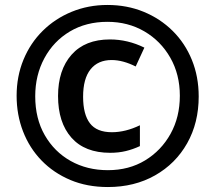

<svg xmlns="http://www.w3.org/2000/svg" viewBox="-20 -744 868 774"><path d="M415 10Q331 10 263.5 -18.5Q196 -47 147.5 -97Q99 -147 73 -214Q47 -281 47 -358Q47 -436 74.5 -503Q102 -570 152 -619.5Q202 -669 269 -696.5Q336 -724 413 -724Q492 -724 559 -696.5Q626 -669 676 -619.5Q726 -570 753.5 -502.5Q781 -435 781 -355Q781 -249 734.5 -166.5Q688 -84 605 -37Q522 10 415 10ZM415 -58Q500 -58 565 -97.5Q630 -137 667.5 -204.5Q705 -272 705 -358Q705 -444 666.5 -511.5Q628 -579 562 -617.5Q496 -656 413 -656Q327 -656 261.5 -617Q196 -578 159 -509.5Q122 -441 122 -356Q122 -266 160.5 -199Q199 -132 265 -95Q331 -58 415 -58ZM424 -128Q322 -128 268 -189Q214 -250 214 -357Q214 -462 268.5 -523.5Q323 -585 423 -585Q495 -585 562 -552L527 -476Q475 -502 430 -502Q375 -502 345 -464.5Q315 -427 315 -354Q315 -283 342.5 -247Q370 -211 431 -211Q486 -211 544 -239V-155Q516 -142 487 -135Q458 -128 424 -128Z"/></svg>

Font: Noto Sans Gujarati UI Condensed ExtraBold
Style: Regular
Weight: 800
Width: 3
Designer: Jelle Bosma - Monotype Design Team, Universal Thirst
Foundry: Monotype Imaging Inc.
Version: Version 2.106; ttfautohint (v1.8.4.7-5d5b)